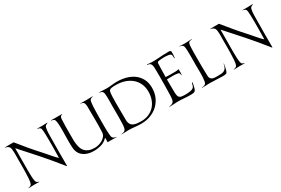

<svg xmlns="http://www.w3.org/2000/svg" viewBox="81 -1756 4124 2817"><g transform="rotate(-30 2142.5 -347.0)"><path d="M193 -687Q264 -598 336.5 -512Q409 -426 486 -342Q499 -328 522 -301Q545 -274 570 -245.5Q595 -217 617 -193Q639 -169 651 -160H652L653 -161Q653 -207 654.5 -252.5Q656 -298 656 -344Q656 -357 656 -382.5Q656 -408 656 -439.5Q656 -471 655.5 -505.5Q655 -540 654 -570.5Q653 -601 650.5 -624Q648 -647 645 -655Q638 -672 621.5 -678.5Q605 -685 588 -687Q587 -687 587 -689L590 -691Q612 -691 633.5 -690.5Q655 -690 677 -690Q698 -690 719 -691.5Q740 -693 761 -693Q763 -693 763.5 -692.5Q764 -692 766 -692V-691Q757 -684 748.5 -680.5Q740 -677 733 -673Q726 -669 720.5 -662Q715 -655 711 -640Q706 -620 703.5 -596.5Q701 -573 700.5 -549Q700 -525 699.5 -501Q699 -477 699 -456Q697 -341 697 -228Q697 -115 697 0L694 4Q689 2 683 -5.5Q677 -13 674 -18Q553 -170 426.5 -314Q300 -458 170 -601L167 -600Q168 -555 167 -511.5Q166 -468 166 -423Q166 -389 165.5 -338Q165 -287 165 -233Q165 -179 167 -130Q169 -81 175 -51Q178 -36 182.5 -28Q187 -20 193.5 -16Q200 -12 208.5 -9.5Q217 -7 228 -1L227 2Q206 2 185 1Q164 0 143 0Q120 0 97 1.5Q74 3 51 3Q44 3 42 2V0L45 -1Q74 -6 88.5 -17.5Q103 -29 109 -59Q115 -89 118 -138Q121 -187 122 -240Q123 -293 123 -343.5Q123 -394 123 -428Q123 -472 124 -518.5Q125 -565 120 -609Q115 -647 96 -663Q77 -679 43 -685L40 -687L41 -688Q44 -689 64.5 -689.5Q85 -690 110 -690Q135 -690 157 -690Q179 -690 186 -690Z M1014 -691 1013 -689Q993 -686 983 -672.5Q973 -659 972 -639Q968 -573 967.5 -508Q967 -443 967 -377Q967 -335 967 -292Q967 -249 972.5 -210Q978 -171 990 -137Q1002 -103 1026.5 -78Q1051 -53 1089 -38.5Q1127 -24 1184 -24Q1215 -24 1250 -33Q1285 -42 1315.5 -60Q1346 -78 1366.5 -105Q1387 -132 1389 -167Q1392 -221 1392.5 -275.5Q1393 -330 1393 -384Q1393 -439 1392 -494Q1391 -549 1391 -604Q1391 -629 1383.5 -653.5Q1376 -678 1348 -686Q1341 -688 1334.5 -688.5Q1328 -689 1321 -690L1320 -691V-694Q1349 -694 1378.5 -693.5Q1408 -693 1437 -693Q1461 -693 1484.5 -694.5Q1508 -696 1532 -696L1534 -694L1532 -692Q1517 -689 1502.5 -682Q1488 -675 1480 -661Q1475 -652 1471 -624.5Q1467 -597 1465 -559Q1463 -521 1462 -478Q1461 -435 1460.5 -394.5Q1460 -354 1460 -322Q1460 -290 1460 -274Q1460 -257 1460 -223Q1460 -189 1461 -153Q1462 -117 1465 -85Q1468 -53 1473 -41Q1482 -21 1500 -14Q1518 -7 1538 -5Q1539 -5 1539 -3L1537 -1H1490Q1464 -1 1438 -1.5Q1412 -2 1386 -1Q1386 -19 1386.5 -37.5Q1387 -56 1387 -74L1384 -75Q1336 -25 1276 -7.5Q1216 10 1149 10Q1103 10 1060.5 -0.5Q1018 -11 984 -33.5Q950 -56 928 -91.5Q906 -127 900 -178Q897 -207 896.5 -241.5Q896 -276 896 -311.5Q896 -347 897 -382Q898 -417 898 -447Q898 -464 898.5 -498Q899 -532 897.5 -568Q896 -604 890.5 -635Q885 -666 873 -675Q856 -688 831 -688L827 -692V-693L829 -695Q875 -695 920.5 -694.5Q966 -694 1012 -694Z M1947 -703Q2025 -703 2098 -683.5Q2171 -664 2227 -623Q2283 -582 2316.5 -518.5Q2350 -455 2350 -367Q2350 -282 2319 -212Q2288 -142 2234 -92.5Q2180 -43 2107.5 -16Q2035 11 1953 11Q1896 11 1840.5 4.5Q1785 -2 1728 -2Q1701 -2 1674.5 0.5Q1648 3 1621 2Q1620 2 1620 1Q1619 1 1619 0L1622 -3Q1651 -3 1672 -15Q1693 -27 1701 -58Q1707 -82 1709 -130Q1711 -178 1711.5 -231.5Q1712 -285 1711.5 -335.5Q1711 -386 1711 -415Q1711 -469 1712.5 -525.5Q1714 -582 1708 -636Q1705 -662 1689 -675.5Q1673 -689 1648 -691L1644 -694Q1645 -695 1644.5 -695.5Q1644 -696 1643 -695L1645 -697H1654Q1682 -697 1709.5 -694.5Q1737 -692 1765 -692Q1810 -692 1855.5 -697.5Q1901 -703 1947 -703ZM1914 -668Q1901 -668 1880.5 -668Q1860 -668 1840.5 -665Q1821 -662 1806.5 -653Q1792 -644 1789 -626Q1783 -589 1781 -542.5Q1779 -496 1779 -447Q1779 -398 1779.5 -351Q1780 -304 1780 -265Q1780 -196 1781 -148Q1782 -100 1803 -71Q1821 -45 1859.5 -33Q1898 -21 1970 -21Q2041 -21 2098 -45.5Q2155 -70 2194.5 -113.5Q2234 -157 2255 -216.5Q2276 -276 2276 -345Q2276 -424 2247 -484.5Q2218 -545 2168.5 -585.5Q2119 -626 2053.5 -647Q1988 -668 1914 -668Z M2543 -694Q2606 -694 2667 -699Q2728 -704 2791 -704Q2800 -704 2812.5 -705Q2825 -706 2836.5 -704.5Q2848 -703 2855.5 -697Q2863 -691 2863 -678Q2863 -653 2862 -628Q2861 -603 2857 -579L2854 -576L2852 -577L2849 -583Q2848 -596 2847.5 -609Q2847 -622 2844 -635Q2842 -646 2828 -652.5Q2814 -659 2796 -662Q2778 -665 2760 -666Q2742 -667 2732 -667Q2723 -667 2707.5 -666.5Q2692 -666 2676 -664.5Q2660 -663 2645 -661.5Q2630 -660 2622 -657Q2612 -654 2609.5 -645.5Q2607 -637 2606 -628Q2603 -573 2603 -518Q2603 -463 2601 -407L2603 -404Q2610 -403 2632 -402Q2654 -401 2679.5 -401Q2705 -401 2728.5 -401Q2752 -401 2762 -401Q2776 -401 2791 -403Q2806 -405 2820 -408L2824 -405Q2822 -385 2823.5 -360.5Q2825 -336 2820 -316Q2820 -314 2818.5 -312.5Q2817 -311 2818 -309L2814 -310Q2814 -312 2813 -322Q2812 -332 2811 -335Q2809 -350 2799 -354.5Q2789 -359 2776 -361Q2737 -368 2693.5 -366.5Q2650 -365 2610 -365Q2608 -365 2606.5 -364.5Q2605 -364 2603 -364L2602 -363Q2602 -362 2601 -360.5Q2600 -359 2600 -357Q2600 -307 2600.5 -257.5Q2601 -208 2602 -158Q2602 -120 2606.5 -96Q2611 -72 2623.5 -58.5Q2636 -45 2660 -40.5Q2684 -36 2723 -36Q2740 -36 2763.5 -37Q2787 -38 2810.5 -42.5Q2834 -47 2852.5 -57.5Q2871 -68 2878 -86Q2879 -89 2881.5 -98Q2884 -107 2887 -117Q2890 -127 2892.5 -135.5Q2895 -144 2896 -144H2901Q2901 -142 2901.5 -141Q2902 -140 2902 -138Q2902 -117 2895 -90Q2888 -63 2883 -43Q2877 -22 2866 -11.5Q2855 -1 2840.5 2.5Q2826 6 2808.5 6Q2791 6 2773 6Q2723 6 2674 1.5Q2625 -3 2576 -3Q2544 -3 2513.5 0Q2483 3 2451 3H2436L2431 0V-1Q2431 -2 2431.5 -2.5Q2432 -3 2432 -4Q2450 -3 2471 -10.5Q2492 -18 2503 -32Q2513 -43 2516.5 -58.5Q2520 -74 2522 -88Q2524 -104 2524.5 -119.5Q2525 -135 2526 -151Q2528 -227 2529 -302.5Q2530 -378 2530 -453Q2530 -490 2529.5 -526Q2529 -562 2528 -598Q2528 -618 2525 -635Q2522 -652 2514.5 -664.5Q2507 -677 2492.5 -684.5Q2478 -692 2455 -692L2453 -695V-696L2458 -700Q2479 -699 2500.5 -696.5Q2522 -694 2543 -694Z M3086 -690Q3118 -690 3150 -693Q3182 -696 3214 -696L3216 -694L3215 -693Q3192 -690 3173.5 -683.5Q3155 -677 3147 -652Q3144 -644 3142.5 -622.5Q3141 -601 3140 -573.5Q3139 -546 3138.5 -514.5Q3138 -483 3138 -453.5Q3138 -424 3138 -400.5Q3138 -377 3138 -365Q3138 -301 3139 -237.5Q3140 -174 3142 -110Q3143 -83 3154.5 -67.5Q3166 -52 3183.5 -45Q3201 -38 3223 -36.5Q3245 -35 3266 -35Q3305 -35 3333.5 -37.5Q3362 -40 3382.5 -51Q3403 -62 3416 -85Q3429 -108 3436 -150Q3436 -151 3438 -151L3439 -150V-146Q3439 -136 3436 -117.5Q3433 -99 3428.5 -79.5Q3424 -60 3418.5 -42.5Q3413 -25 3408 -17Q3403 -9 3398 -5Q3393 -1 3383 1Q3370 4 3357 4.5Q3344 5 3331 5Q3278 5 3225.5 1Q3173 -3 3120 -3Q3087 -3 3054.5 -1Q3022 1 2989 1Q2987 1 2986 0.5Q2985 0 2983 0L2982 -1Q2982 -2 2984 -3Q2986 -4 2987 -4Q3019 -5 3039 -17.5Q3059 -30 3064 -64Q3075 -130 3073.5 -199.5Q3072 -269 3072 -336Q3072 -348 3072.5 -374.5Q3073 -401 3073 -434Q3073 -467 3073 -503Q3073 -539 3072 -570.5Q3071 -602 3068.5 -625Q3066 -648 3063 -655Q3055 -672 3039 -681Q3023 -690 3004 -688Q3000 -690 3000 -692Q3000 -693 3004.5 -693.5Q3009 -694 3011 -694Q3030 -694 3048.5 -692Q3067 -690 3086 -690Z M3672 -687Q3743 -598 3815.5 -512Q3888 -426 3965 -342Q3978 -328 4001 -301Q4024 -274 4049 -245.5Q4074 -217 4096 -193Q4118 -169 4130 -160H4131L4132 -161Q4132 -207 4133.5 -252.5Q4135 -298 4135 -344Q4135 -357 4135 -382.5Q4135 -408 4135 -439.5Q4135 -471 4134.5 -505.5Q4134 -540 4133 -570.5Q4132 -601 4129.5 -624Q4127 -647 4124 -655Q4117 -672 4100.5 -678.5Q4084 -685 4067 -687Q4066 -687 4066 -689L4069 -691Q4091 -691 4112.5 -690.5Q4134 -690 4156 -690Q4177 -690 4198 -691.5Q4219 -693 4240 -693Q4242 -693 4242.5 -692.5Q4243 -692 4245 -692V-691Q4236 -684 4227.5 -680.5Q4219 -677 4212 -673Q4205 -669 4199.5 -662Q4194 -655 4190 -640Q4185 -620 4182.5 -596.5Q4180 -573 4179.5 -549Q4179 -525 4178.5 -501Q4178 -477 4178 -456Q4176 -341 4176 -228Q4176 -115 4176 0L4173 4Q4168 2 4162 -5.5Q4156 -13 4153 -18Q4032 -170 3905.5 -314Q3779 -458 3649 -601L3646 -600Q3647 -555 3646 -511.5Q3645 -468 3645 -423Q3645 -389 3644.5 -338Q3644 -287 3644 -233Q3644 -179 3646 -130Q3648 -81 3654 -51Q3657 -36 3661.5 -28Q3666 -20 3672.5 -16Q3679 -12 3687.5 -9.5Q3696 -7 3707 -1L3706 2Q3685 2 3664 1Q3643 0 3622 0Q3599 0 3576 1.5Q3553 3 3530 3Q3523 3 3521 2V0L3524 -1Q3553 -6 3567.5 -17.5Q3582 -29 3588 -59Q3594 -89 3597 -138Q3600 -187 3601 -240Q3602 -293 3602 -343.5Q3602 -394 3602 -428Q3602 -472 3603 -518.5Q3604 -565 3599 -609Q3594 -647 3575 -663Q3556 -679 3522 -685L3519 -687L3520 -688Q3523 -689 3543.5 -689.5Q3564 -690 3589 -690Q3614 -690 3636 -690Q3658 -690 3665 -690Z"/></g></svg>

Font: Cane Nero
Style: Regular
Weight: 400
Version: Version 1.000